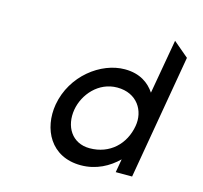

<svg xmlns="http://www.w3.org/2000/svg" viewBox="-97 -753 920 872"><g transform="rotate(15 363.0 -317.5)"><path d="M527 -63 516 0H593L694 -585L622 -646L577 -390C551 -429 508 -462 436 -462C324 -462 198 -368 173 -226C153 -108 212 11 354 11C427 11 485 -22 527 -63ZM549 -226C534 -138 468 -74 373 -74C289 -74 247 -145 261 -226C274 -300 336 -373 424 -373C518 -373 562 -299 549 -226Z"/></g></svg>

Font: Charger Monospace
Style: Regular
Weight: 400
Designer: Jasper
Foundry: Cannot Into Space Fonts
Version: Version 0.980